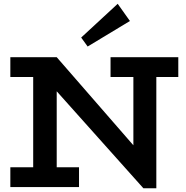

<svg xmlns="http://www.w3.org/2000/svg" viewBox="-20 -988 980 1014"><path d="M737.2 6.2 118.5 -686H279.5L684.4 -220.7V-669H805.6V6.2ZM34.6 0V-104.6H397.3V0ZM155.3 -15V-686H279.5V-15ZM34.6 -581.4V-686H279.5L277.2 -581.4ZM563.8 -581.4V-686H921.6V-581.4ZM442.9 -742.3 408.7 -789.7 601.6 -967.9 666.2 -877.1Z"/></svg>

Font: BioRhyme ExtraBold
Style: Regular
Weight: 800
Designer: Aoife Mooney
Foundry: Aoife Mooney Type
Version: Version 1.600;gftools[0.9.33]